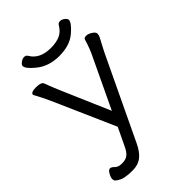

<svg xmlns="http://www.w3.org/2000/svg" viewBox="-236 -720 972 972"><g transform="rotate(-45 250.0 -233.5)"><path d="M426 -604Q426 -583 382 -545.5Q338 -508 262.5 -508Q187 -508 137 -550Q95 -584 95 -604Q95 -612 107.5 -621.5Q120 -631 132.5 -631Q145 -631 151 -621Q182 -567 261 -567Q299 -567 326 -578.5Q353 -590 371 -621Q377 -631 389.5 -631Q402 -631 414 -621.5Q426 -612 426 -604ZM29 -464Q29 -480 66.5 -480Q104 -480 110 -464Q118 -441 138 -393L254 -124L377 -383Q397 -422 413 -476Q416 -485 430.5 -485Q445 -485 462 -474Q479 -463 479 -452Q479 -441 473.5 -430.5Q468 -420 457 -399.5Q446 -379 437 -361L226 82Q206 124 180.5 144Q155 164 116 164H106Q87 164 63 160Q39 156 16 137Q11 132 11 121Q11 110 21 92.5Q31 75 41 75Q51 75 63.5 88Q76 101 102.5 101Q129 101 144.5 89Q160 77 174 46L218 -46L72 -377Q50 -425 39.5 -443.5Q29 -462 29 -464Z"/></g></svg>

Font: QiushuiShotai
Style: Regular
Weight: 600
Designer: Fontworks Inc.
Foundry: Fontworks Inc.
Version: Version 1.250